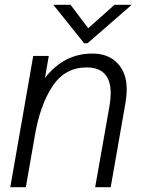

<svg xmlns="http://www.w3.org/2000/svg" viewBox="-20 -783 598 803"><path d="M23 0 119 -549H184L168 -457Q210 -510 259 -534.5Q308 -559 366 -559Q434 -559 472 -518Q510 -477 510 -410Q510 -379 502 -337L443 0H378L438 -340Q443 -372 443 -393Q443 -501 342 -501Q252 -501 200 -423Q148 -345 126 -217L88 0ZM346 -602H332L203 -763H275L349 -665L459 -763H531Z"/></svg>

Font: Open Sauce One Light Italic
Style: Regular
Weight: 300
Italic angle: -10°
Designer: Alfredo Marco Pradil
Foundry: Creative Sauce Fz LLC
Version: Version 1.477